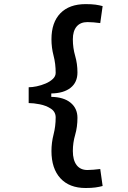

<svg xmlns="http://www.w3.org/2000/svg" viewBox="-20 -814 626 938"><path d="M398.4 104.5Q318.8 104.5 275.1 56.9Q231.4 9.3 231.4 -76.2Q231.4 -117.2 241.7 -157.2Q252 -197.3 252 -240.2Q252 -267.6 228.8 -283Q205.6 -298.3 174.6 -304.4Q143.6 -310.5 120.1 -310.5V-387.7Q137.2 -387.7 159.4 -392.3Q181.6 -397 202.9 -406Q224.1 -415 238 -428.2Q252 -441.4 252 -458Q252 -502.9 241.7 -542Q231.4 -581.1 231.4 -622.1Q231.4 -704.6 275.1 -749.3Q318.8 -793.9 398.4 -793.9Q427.2 -793.9 446.3 -791.3Q465.3 -788.6 481.4 -784.2L469.7 -701.2Q452.6 -703.6 436.8 -704.8Q420.9 -706.1 407.2 -706.1Q372.6 -706.1 354.2 -684.1Q335.9 -662.1 335.9 -622.1Q335.9 -579.6 347.2 -541Q358.4 -502.4 358.4 -460Q358.4 -411.6 324.7 -385Q291 -358.4 230.5 -357.4V-340.8Q291 -339.8 324.7 -312.3Q358.4 -284.7 358.4 -238.3Q358.4 -193.8 347.2 -155.3Q335.9 -116.7 335.9 -76.2Q335.9 -31.7 354.2 -7.6Q372.6 16.6 407.2 16.6Q420.9 16.6 436.8 15.1Q452.6 13.7 469.7 11.7L481.4 94.7Q465.3 99.1 446.3 101.8Q427.2 104.5 398.4 104.5Z"/></svg>

Font: Cascadia Code PL
Style: Regular
Weight: 400
Monospace: yes
Designer: Aaron Bell
Foundry: Saja Typeworks
Version: Version 2102.003